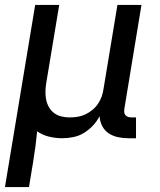

<svg xmlns="http://www.w3.org/2000/svg" viewBox="-25 -550 645 775"><path d="M-5 205 117 -530H214L162 -217Q159 -200 158.5 -182.5Q158 -165 161 -149Q164 -133 172 -118.5Q180 -104 193 -94Q206 -84 222.5 -80Q239 -76 256 -76Q272 -76 288 -78.5Q304 -81 319 -88Q334 -95 347.5 -106Q361 -117 370.5 -131Q380 -145 385.5 -160.5Q391 -176 393 -192L449 -530H546L477 -111Q476 -104 476.5 -97Q477 -90 481.5 -85Q486 -80 492.5 -78Q499 -76 506 -76H524V8H492Q471 8 450.5 3.5Q430 -1 413.5 -12Q397 -23 387.5 -41.5Q378 -60 377 -81Q366 -60 349.5 -42.5Q333 -25 313 -13Q293 -1 270.5 3.5Q248 8 226 8Q199 8 172.5 1.5Q146 -5 125 -20Q122 11 118 41.5Q114 72 109 102L92 205Z"/></svg>

Font: Iosevka Curly MdExObl
Style: Regular
Weight: 500
Width: 7
Italic angle: -9°
Monospace: yes
Designer: Belleve Invis
Foundry: Belleve Invis
Version: Version 11.1.0; ttfautohint (v1.8.3)